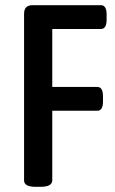

<svg xmlns="http://www.w3.org/2000/svg" viewBox="-20 -720 443 742"><path d="M119 2Q94 2 83.5 -4.5Q73 -11 73 -23V-667Q73 -700 106 -700H370Q392 -700 392 -664V-644Q392 -608 370 -608H182V-384H356Q378 -384 378 -348V-328Q378 -292 356 -292H182V-23Q182 -11 171 -4.5Q160 2 135 2Z"/></svg>

Font: Asap Condensed Medium
Style: Regular
Weight: 500
Width: 3
Designer: Pablo Cosgaya
Foundry: Omnibus-Type
Version: Version 3.001; ttfautohint (v1.8.4.7-5d5b)